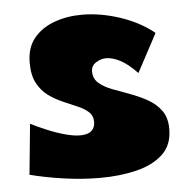

<svg xmlns="http://www.w3.org/2000/svg" viewBox="-42 -516 571 579"><g transform="rotate(-5 243.0 -226.5)"><path d="M239 21Q185 21 129 13Q73 5 27 -7L42 -160Q62 -150 89 -138.5Q116 -127 143 -119.5Q170 -112 189 -112Q203 -112 213 -115.5Q223 -119 229 -127.5Q235 -136 235 -149Q235 -168 222 -179.5Q209 -191 189 -199.5Q169 -208 146 -218Q123 -228 103 -242.5Q83 -257 70 -281Q57 -305 57 -343Q57 -389 80.5 -417.5Q104 -446 142.5 -460Q181 -474 226 -474Q282 -474 341 -454.5Q400 -435 443 -400L381 -284Q352 -314 329 -325.5Q306 -337 288 -337Q272 -337 257 -327.5Q242 -318 242 -301Q242 -279 257.5 -265.5Q273 -252 298 -242.5Q323 -233 350.5 -223Q378 -213 403 -199Q428 -185 443.5 -163.5Q459 -142 459 -108Q459 -59 428.5 -31Q398 -3 348 9Q298 21 239 21Z"/></g></svg>

Font: Marhey Light
Style: Bold
Weight: 700
Version: Version 1.000